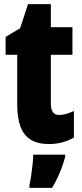

<svg xmlns="http://www.w3.org/2000/svg" viewBox="-20 -684 394 925"><path d="M265 -130Q280 -130 298 -135Q316 -140 336 -149V-21Q309 -6 279.5 2Q250 10 216 10Q162 10 128 -11Q94 -32 78.5 -74.5Q63 -117 63 -182V-420H7V-506L77 -548L115 -664H225V-553H329V-420H225V-184Q225 -157 235 -143.5Q245 -130 265 -130ZM294 72Q287 98 277.5 123.5Q268 149 256.5 173.5Q245 198 231 221H122V207Q126 190 130 163Q134 136 137 108.5Q140 81 140 61H294Z"/></svg>

Font: Noto Sans Khmer ExtraCondensed Black
Style: Regular
Weight: 900
Width: 2
Designer: Danh Hong and the Monotype Design Team
Foundry: Monotype Imaging Inc.
Version: Version 2.004